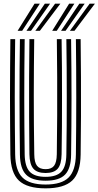

<svg xmlns="http://www.w3.org/2000/svg" viewBox="-20 -1012 534 1041"><path d="M227.2 9.2Q127 9.2 82.4 -33Q37.8 -75.2 36.2 -174Q35.5 -248 34.9 -325.9Q34.2 -403.8 34.2 -483.2Q34.2 -562.8 34.8 -642.5Q35.2 -722.2 36.2 -800H62.2Q61.2 -724.2 60.6 -645Q60 -565.8 60 -485.6Q60 -405.5 60.6 -327.1Q61.2 -248.8 62.2 -174.2Q63.5 -87.5 101.8 -49.5Q140 -11.5 227.2 -11.5Q314 -11.5 352 -49.5Q390 -87.5 391.5 -174.2Q392.5 -248.2 393 -326Q393.5 -403.8 393.5 -483.4Q393.5 -563 393 -642.8Q392.5 -722.5 391.5 -800H417.2Q418.5 -699 419 -593.5Q419.5 -488 419.1 -382.1Q418.8 -276.2 417.2 -174Q416 -75 371.4 -32.9Q326.8 9.2 227.2 9.2ZM227.2 -32.2Q153.8 -32.2 121.4 -65.1Q89 -98 88 -173.8Q87 -254.2 86.4 -330.4Q85.8 -406.5 85.8 -481.9Q85.8 -557.2 86.2 -635.9Q86.8 -714.5 88 -800H113.8Q112.8 -716 112.1 -636.1Q111.5 -556.2 111.6 -479.1Q111.8 -402 112.2 -326.2Q112.8 -250.5 113.8 -174.8Q114.8 -109.5 140.9 -81.4Q167 -53.2 227.2 -53.2Q287 -53.2 313 -81.4Q339 -109.5 339.8 -174.8Q341 -250 341.5 -327.9Q342 -405.8 342 -484.9Q342 -564 341.5 -643.2Q341 -722.5 339.8 -800H365.5Q366.8 -714.8 367.2 -634.6Q367.8 -554.5 367.8 -477.8Q367.8 -401 367.1 -325.5Q366.5 -250 365.5 -173.8Q364.8 -98.5 332.9 -65.4Q301 -32.2 227.2 -32.2ZM227.2 -74Q181.5 -74 161 -97.4Q140.5 -120.8 139.5 -175.8Q138.2 -273.5 137.8 -378.2Q137.2 -483 137.8 -589.8Q138.2 -696.5 139.5 -800H165.5Q164.5 -726.2 163.9 -650Q163.2 -573.8 163.2 -495.5Q163.2 -417.2 163.8 -337.2Q164.2 -257.2 165.8 -175.8Q166.2 -131.2 180.9 -113Q195.5 -94.8 227.2 -94.8Q258.8 -94.8 273 -113Q287.2 -131.2 288 -175.8Q289.5 -282.5 290 -387Q290.5 -491.5 290 -594.5Q289.5 -697.5 288.2 -800H314Q315.2 -725 315.8 -645.9Q316.2 -566.8 316.2 -487Q316.2 -407.2 315.8 -328.6Q315.2 -250 314 -175.8Q313 -120.5 292.8 -97.2Q272.5 -74 227.2 -74ZM75.5 -845 167.2 -992H196L100.2 -845ZM123.5 -845 223 -992H251.5L148.2 -845ZM171.5 -845 278.5 -992H307.2L196.2 -845ZM263 -845 354.8 -992H383.2L287.8 -845ZM311 -845 410.2 -992H439L335.5 -845ZM359 -845 466 -992H494.5L383.8 -845Z"/></svg>

Font: Big Shoulders Inline Display Thin ExtraBold
Style: Regular
Weight: 800
Version: Version 2.002